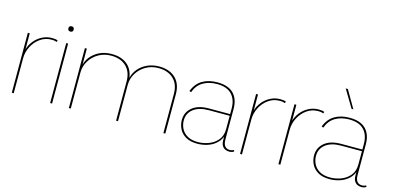

<svg xmlns="http://www.w3.org/2000/svg" viewBox="-69 -1133 3163 1547"><g transform="rotate(15 1513.0 -360.0)"><path d="M70 0V-500H86V-367Q96 -403 122 -436Q148 -469 186.5 -489.5Q225 -510 271 -510Q304 -510 318 -502L313 -489Q305 -492 295.5 -494Q286 -496 269 -496Q217 -496 175.5 -466.5Q134 -437 110 -390Q86 -343 86 -291V0Z M406 -500V0H390V-500ZM398 -642Q420 -642 420 -620Q420 -598 398 -598Q376 -598 376 -620Q376 -642 398 -642Z M546 0V-500H562V-367Q579 -429 635 -469.5Q691 -510 770 -510Q848 -510 896.5 -471Q945 -432 954 -361Q964 -404 993 -438Q1022 -472 1066 -492Q1110 -512 1164 -512Q1250 -512 1300 -464.5Q1350 -417 1350 -331V-2H1334V-329Q1334 -409 1287.5 -453.5Q1241 -498 1161 -498Q1103 -498 1056.5 -471Q1010 -444 983 -399.5Q956 -355 956 -303V0H940V-327Q940 -407 893.5 -451.5Q847 -496 767 -496Q709 -496 662.5 -469Q616 -442 589 -397.5Q562 -353 562 -301V0Z M1814 -336Q1814 -410 1773.5 -453Q1733 -496 1650 -496Q1584 -496 1535 -467.5Q1486 -439 1464 -378L1449 -384Q1474 -449 1525.5 -479.5Q1577 -510 1650 -510Q1740 -510 1785 -464.5Q1830 -419 1830 -336V-81Q1830 -9 1886 -9Q1904 -9 1919 -18L1923 -6Q1907 5 1883 5Q1868 5 1852 -1.5Q1836 -8 1825 -25.5Q1814 -43 1814 -77V-101Q1799 -64 1769 -39Q1739 -14 1699.5 -2Q1660 10 1619 10Q1560 10 1522.5 -12Q1485 -34 1467.5 -69Q1450 -104 1450 -143Q1450 -208 1499 -248.5Q1548 -289 1638 -289H1814ZM1620 -4Q1665 -4 1709.5 -20.5Q1754 -37 1784 -72.5Q1814 -108 1814 -165V-275H1640Q1559 -275 1512.5 -239.5Q1466 -204 1466 -143Q1466 -108 1482 -76Q1498 -44 1532 -24Q1566 -4 1620 -4Z M1974 0V-500H1990V-367Q2000 -403 2026 -436Q2052 -469 2090.5 -489.5Q2129 -510 2175 -510Q2208 -510 2222 -502L2217 -489Q2209 -492 2199.5 -494Q2190 -496 2173 -496Q2121 -496 2079.5 -466.5Q2038 -437 2014 -390Q1990 -343 1990 -291V0Z M2294 0V-500H2310V-367Q2320 -403 2346 -436Q2372 -469 2410.5 -489.5Q2449 -510 2495 -510Q2528 -510 2542 -502L2537 -489Q2529 -492 2519.5 -494Q2510 -496 2493 -496Q2441 -496 2399.5 -466.5Q2358 -437 2334 -390Q2310 -343 2310 -291V0Z M2917 -336Q2917 -410 2876.5 -453Q2836 -496 2753 -496Q2687 -496 2638 -467.5Q2589 -439 2567 -378L2552 -384Q2577 -449 2628.5 -479.5Q2680 -510 2753 -510Q2843 -510 2888 -464.5Q2933 -419 2933 -336V-81Q2933 -9 2989 -9Q3007 -9 3022 -18L3026 -6Q3010 5 2986 5Q2971 5 2955 -1.5Q2939 -8 2928 -25.5Q2917 -43 2917 -77V-101Q2902 -64 2872 -39Q2842 -14 2802.5 -2Q2763 10 2722 10Q2663 10 2625.5 -12Q2588 -34 2570.5 -69Q2553 -104 2553 -143Q2553 -208 2602 -248.5Q2651 -289 2741 -289H2917ZM2723 -4Q2768 -4 2812.5 -20.5Q2857 -37 2887 -72.5Q2917 -108 2917 -165V-275H2743Q2662 -275 2615.5 -239.5Q2569 -204 2569 -143Q2569 -108 2585 -76Q2601 -44 2635 -24Q2669 -4 2723 -4ZM2678 -730 2763 -583H2748L2660 -730Z"/></g></svg>

Font: Prodigy Sans Thin
Style: Regular
Weight: 100
Designer: Wei Huang
Foundry: Wei Huang
Version: Version 1.003; ttfautohint (v1.8.3)